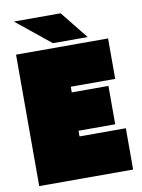

<svg xmlns="http://www.w3.org/2000/svg" viewBox="-87 -842 667 902"><g transform="rotate(-10 246.0 -391.0)"><path d="M474 -197V0H26V-627H465V-434H253V-407H428V-224H253V-197ZM206 -650 43 -782H266L372 -650Z"/></g></svg>

Font: Blinker Black
Style: Regular
Weight: 900
Designer: Juergen Huber
Foundry: supertype
Version: Version 1.017;hotconv 1.0.117;makeotfexe 2.5.65602